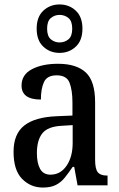

<svg xmlns="http://www.w3.org/2000/svg" viewBox="-20 -834 537 864"><path d="M173 10Q118 10 79.5 -29Q41 -68 41 -151Q41 -231 89 -269Q137 -307 235 -311L306 -314V-373Q306 -428 293 -461.5Q280 -495 235 -495Q192 -495 178 -465Q164 -435 164 -386Q77 -386 77 -449Q77 -498 123.5 -522.5Q170 -547 241 -547Q324 -547 366 -508Q408 -469 408 -374V-115Q408 -74 420 -59Q432 -44 461 -44H464V0H329L314 -83H307Q288 -55 271 -34Q254 -13 231 -1.5Q208 10 173 10ZM207 -48Q252 -48 279.5 -88Q307 -128 307 -191V-271L259 -268Q195 -265 170.5 -234Q146 -203 146 -145Q146 -100 160.5 -74Q175 -48 207 -48ZM248 -596Q205 -596 175 -624Q145 -652 145 -705Q145 -758 175 -786Q205 -814 248 -814Q291 -814 321 -786Q351 -758 351 -705Q351 -652 321 -624Q291 -596 248 -596ZM248 -643Q271 -643 288 -657Q305 -671 305 -705Q305 -739 288 -753Q271 -767 248 -767Q226 -767 209 -753Q192 -739 192 -705Q192 -671 209 -657Q226 -643 248 -643Z"/></svg>

Font: Noto Serif Armenian Condensed Medium
Style: Regular
Weight: 500
Width: 3
Designer: Monotype Design Team
Foundry: Monotype Imaging Inc.
Version: Version 2.008; ttfautohint (v1.8.4.7-5d5b)